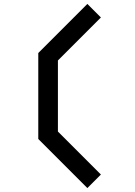

<svg xmlns="http://www.w3.org/2000/svg" viewBox="-20 -839 690 978"><path d="M425 119 175 -131V-569L425 -819L494 -750L275 -531V-169L494 50Z"/></svg>

Font: Monoikos Medium
Style: Regular
Weight: 500
Designer: Brian Krent
Version: Version 0.088